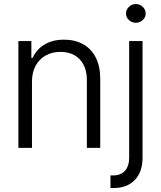

<svg xmlns="http://www.w3.org/2000/svg" viewBox="-20 -734 800 953"><path d="M138.7 0H71.3V-530.3H135.7V-446.3H141.6Q161.1 -488.8 200.9 -512.9Q240.7 -537.1 297.9 -537.1Q352.1 -537.1 392.6 -514.6Q433.1 -492.2 455.3 -448.5Q477.5 -404.8 477.5 -342.8V0H411.1V-337.9Q411.1 -380.4 395.3 -411.6Q379.4 -442.9 349.9 -459.7Q320.3 -476.6 280.3 -476.6Q239.3 -476.6 207 -458.7Q174.8 -440.9 156.7 -407.5Q138.7 -374 138.7 -329.1ZM687.5 -530.3V48.8Q687.5 119.1 649.4 159.2Q611.3 199.2 543 199.2H528.3V136.7H542Q579.6 136.7 600.3 113.5Q621.1 90.3 621.1 48.8V-530.3ZM605.5 -667Q605.5 -686 619.9 -700Q634.3 -713.9 654.3 -713.9Q674.3 -713.9 688.7 -700Q703.1 -686 703.1 -667Q703.1 -647.9 688.7 -634.5Q674.3 -621.1 654.3 -621.1Q634.3 -621.1 619.9 -634.5Q605.5 -647.9 605.5 -667Z"/></svg>

Font: Pretendard JP Light
Style: Regular
Weight: 300
Designer: Base glyphs from Inter by Rasmus Andersson; Hangeul glyphs from Noto Sans CJK(Source Han Sans) by Jang Soo-young and Kan
Foundry: Kil Hyung-jin
Version: Version 1.309